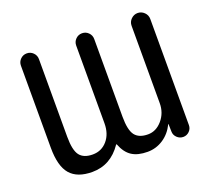

<svg xmlns="http://www.w3.org/2000/svg" viewBox="-124 -890 1168 1061"><g transform="rotate(-20 459.5 -360.0)"><path d="M248 10Q160 10 118.5 -38Q77 -86 77 -195V-677Q77 -699 92.5 -714.5Q108 -730 130 -730Q152 -730 167.5 -714.5Q183 -699 183 -677V-220Q183 -141 206.5 -110.5Q230 -80 283 -80Q335 -80 368.5 -119Q402 -158 402 -220V-677Q402 -699 417.5 -714.5Q433 -730 455 -730Q477 -730 492.5 -714.5Q508 -699 508 -677V-220Q508 -141 531.5 -110.5Q555 -80 608 -80Q656 -80 691.5 -121.5Q727 -163 727 -220V-675Q727 -698 743.5 -714Q760 -730 782 -730Q804 -730 820.5 -714Q837 -698 837 -675V-51Q837 -30 822 -15Q807 0 786 0Q765 0 749.5 -15Q734 -30 734 -51L733 -95Q733 -96 732 -96Q731 -96 731 -94Q707 -45 665 -17.5Q623 10 573 10Q516 10 481 -12.5Q446 -35 426 -87Q426 -88 424 -88Q422 -88 422 -87Q356 10 248 10Z"/></g></svg>

Font: Rounded Mplus 1c Medium
Style: Regular
Weight: 500
Version: Version 1.059.20150529